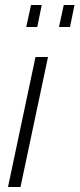

<svg xmlns="http://www.w3.org/2000/svg" viewBox="-20 -748 318 768"><path d="M122 -520H172L62 0H12ZM85 -640 104 -728H147L129 -640ZM216 -640 235 -728H278L260 -640Z"/></svg>

Font: Raleway Light
Style: Italic
Weight: 300
Italic angle: -12°
Designer: Matt McInerney, Pablo Impallari, Rodrigo Fuenzalida
Foundry: Matt McInerney, Pablo Impallari, Rodrigo Fuenzalida
Version: Version 4.026